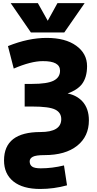

<svg xmlns="http://www.w3.org/2000/svg" viewBox="-20 -986 621 1235"><path d="M5.9 45.9Q5.9 -136.7 240.2 -136.7Q374 -136.7 374 -219.7Q374 -261.7 335 -281.2Q295.9 -300.8 186.5 -300.8H138.7V-446.3H186.5Q284.2 -446.3 325.2 -467.3Q366.2 -488.3 366.2 -531.2Q366.2 -593.8 254.9 -592.8Q179.7 -592.8 68.4 -544.9L31.2 -689.5Q162.1 -742.2 280.3 -742.2Q400.4 -742.2 470.2 -691.9Q540 -641.6 540 -560.5Q540 -487.3 505.9 -443.4Q475.6 -406.2 415 -384.8Q473.6 -373 509.8 -334Q551.8 -288.1 551.8 -211.9Q551.8 -108.4 476.1 -48.3Q400.4 11.7 266.6 11.7Q210.9 11.7 190.9 22.5Q170.9 33.2 170.9 51.8Q170.9 74.2 186.5 85.4Q202.1 96.7 242.2 96.7Q315.4 96.7 391.6 78.1L411.1 206.1Q326.2 229.5 238.3 229.5Q127 229.5 66.4 181.2Q5.9 132.8 5.9 45.9ZM287.1 -852.5 349.6 -965.8H524.4L393.6 -777.3H178.7L48.8 -965.8H223.6Z"/></svg>

Font: Gen Shin Gothic Heavy
Style: Bold
Weight: 900
Designer: [Source Han Sans]
Ryoko NISHIZUKA  (kana & ideographs); Paul D. Hunt (Latin, Greek & Cyrillic); Wenlong ZHANG  (bopomofo
Version: Version 1.002.20150607